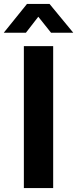

<svg xmlns="http://www.w3.org/2000/svg" viewBox="-68 -964 395 984"><path d="M204.5 -727.5V0H54.3V-727.5ZM64.9 -796.4H-48.2V-796.9L70.4 -943.9H185.8L307 -796.9V-796.4H193.5L128.3 -878.2Z"/></svg>

Font: Inter Khmer Looped
Style: Regular
Weight: 400
Designer: Rasmus Andersson, Sovichet Tep
Foundry: Anagata Design
Version: Version 1.000